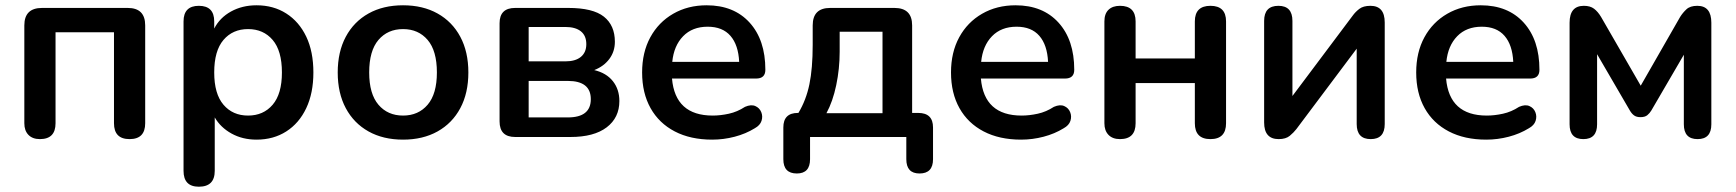

<svg xmlns="http://www.w3.org/2000/svg" viewBox="-20 -518 6564 726"><path d="M131 8Q103 8 87.5 -8Q72 -24 72 -52V-422Q72 -488 139 -488H463Q529 -488 529 -422V-52Q529 8 470 8Q411 8 411 -52V-396H190V-52Q190 8 131 8Z M918 -81Q976 -81 1011 -122Q1046 -163 1046 -244Q1046 -326 1011 -367Q976 -408 918 -408Q860 -408 825 -367Q790 -326 790 -244Q790 -163 825 -122Q860 -81 918 -81ZM732 188Q674 188 674 128V-437Q674 -496 732 -496Q790 -496 790 -437V-410Q811 -451 853.5 -474.5Q896 -498 950 -498Q1014 -498 1062.5 -467Q1111 -436 1138 -379.5Q1165 -323 1165 -244Q1165 -166 1138 -109Q1111 -52 1062.5 -21Q1014 10 950 10Q897 10 855.5 -13Q814 -36 792 -74V128Q792 188 732 188Z M1504 10Q1429 10 1373.5 -21Q1318 -52 1287.5 -109Q1257 -166 1257 -244Q1257 -322 1287.5 -379Q1318 -436 1373.5 -467Q1429 -498 1504 -498Q1579 -498 1634.5 -467Q1690 -436 1720.5 -379Q1751 -322 1751 -244Q1751 -166 1720.5 -109Q1690 -52 1634.5 -21Q1579 10 1504 10ZM1504 -81Q1562 -81 1597 -122Q1632 -163 1632 -244Q1632 -326 1597 -367Q1562 -408 1504 -408Q1446 -408 1411 -367Q1376 -326 1376 -244Q1376 -163 1411 -122Q1446 -81 1504 -81Z M1979 -74H2127Q2214 -74 2214 -143Q2214 -212 2127 -212H1979ZM1979 -286H2118Q2156 -286 2176.5 -303Q2197 -320 2197 -351Q2197 -383 2176.5 -399.5Q2156 -416 2118 -416H1979ZM1928 0Q1869 0 1869 -59V-430Q1869 -488 1928 -488H2129Q2222 -488 2263.5 -455Q2305 -422 2305 -360Q2305 -323 2284 -295Q2263 -267 2227 -253Q2273 -242 2297.5 -211Q2322 -180 2322 -136Q2322 -73 2274 -36.5Q2226 0 2137 0Z M2673 10Q2591 10 2531.5 -21Q2472 -52 2440 -109Q2408 -166 2408 -244Q2408 -320 2439 -377Q2470 -434 2525.5 -466Q2581 -498 2652 -498Q2755 -498 2814.5 -432.5Q2874 -367 2874 -254Q2874 -221 2839 -221H2521Q2533 -81 2675 -81Q2704 -81 2736 -88Q2768 -95 2797 -114Q2820 -124 2836 -117Q2852 -110 2858.5 -94Q2865 -78 2859.5 -61Q2854 -44 2834 -33Q2800 -12 2758 -1Q2716 10 2673 10ZM2522 -284H2775Q2772 -348 2742 -382.5Q2712 -417 2656 -417Q2598 -417 2563 -381Q2528 -345 2522 -284Z M3105 -90H3317V-398H3155V-322Q3155 -258 3142 -196Q3129 -134 3105 -90ZM2993 138Q2942 138 2942 84V-36Q2942 -91 2997 -91H2999Q3028 -139 3040.5 -199Q3053 -259 3053 -349V-422Q3053 -488 3119 -488H3362Q3429 -488 3429 -422V-91H3452Q3508 -91 3508 -36V84Q3508 138 3457 138Q3407 138 3407 84V0H3043V84Q3043 138 2993 138Z M3841 10Q3759 10 3699.5 -21Q3640 -52 3608 -109Q3576 -166 3576 -244Q3576 -320 3607 -377Q3638 -434 3693.5 -466Q3749 -498 3820 -498Q3923 -498 3982.5 -432.5Q4042 -367 4042 -254Q4042 -221 4007 -221H3689Q3701 -81 3843 -81Q3872 -81 3904 -88Q3936 -95 3965 -114Q3988 -124 4004 -117Q4020 -110 4026.5 -94Q4033 -78 4027.5 -61Q4022 -44 4002 -33Q3968 -12 3926 -1Q3884 10 3841 10ZM3690 -284H3943Q3940 -348 3910 -382.5Q3880 -417 3824 -417Q3766 -417 3731 -381Q3696 -345 3690 -284Z M4215 8Q4187 8 4171.5 -8Q4156 -24 4156 -52V-437Q4156 -466 4171.5 -481Q4187 -496 4215 -496Q4274 -496 4274 -437V-297H4498V-437Q4498 -496 4557 -496Q4616 -496 4616 -437V-52Q4616 8 4557 8Q4498 8 4498 -52V-204H4274V-52Q4274 8 4215 8Z M4815 8Q4760 8 4760 -55V-439Q4760 -496 4814 -496Q4867 -496 4867 -439V-155L5095 -459Q5105 -473 5120 -484.5Q5135 -496 5162 -496Q5216 -496 5216 -433V-49Q5216 8 5163 8Q5110 8 5110 -49V-334L4882 -30Q4872 -17 4857 -4.5Q4842 8 4815 8Z M5600 10Q5518 10 5458.5 -21Q5399 -52 5367 -109Q5335 -166 5335 -244Q5335 -320 5366 -377Q5397 -434 5452.5 -466Q5508 -498 5579 -498Q5682 -498 5741.5 -432.5Q5801 -367 5801 -254Q5801 -221 5766 -221H5448Q5460 -81 5602 -81Q5631 -81 5663 -88Q5695 -95 5724 -114Q5747 -124 5763 -117Q5779 -110 5785.5 -94Q5792 -78 5786.5 -61Q5781 -44 5761 -33Q5727 -12 5685 -1Q5643 10 5600 10ZM5449 -284H5702Q5699 -348 5669 -382.5Q5639 -417 5583 -417Q5525 -417 5490 -381Q5455 -345 5449 -284Z M5967 8Q5915 8 5915 -48V-432Q5915 -496 5969 -496Q5993 -496 6007.5 -485Q6022 -474 6034 -454L6184 -194L6333 -454Q6343 -470 6357 -483Q6371 -496 6398 -496Q6451 -496 6451 -432V-48Q6451 8 6399 8Q6347 8 6347 -48V-311L6224 -100Q6218 -90 6209 -82.5Q6200 -75 6183 -75Q6168 -75 6159 -81.5Q6150 -88 6143 -100L6019 -313V-48Q6019 8 5967 8Z"/></svg>

Font: Chiron GoRound TC M
Style: Regular
Weight: 500
Designer: Ryoko NISHIZUKA 西塚涼子 (kana, bopomofo & ideographs); Paul D. Hunt (Latin, Greek & Cyrillic); Sandoll Communications 산돌커뮤니
Foundry: Adobe
Version: Version 1.000;hotconv 1.1.1;makeotfexe 2.6.0